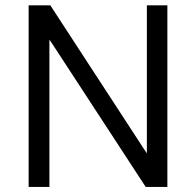

<svg xmlns="http://www.w3.org/2000/svg" viewBox="-20 -724 753 736"><path d="M621.6 -7.3H538.6L183.1 -551.8L169.4 -572.3V-547.9V-7.3H89.8V-703.6H172.9L529.3 -156.7L543 -136.2V-160.6V-703.6H621.6Z"/></svg>

Font: Vazir Light
Style: Light
Weight: 300
Designer: Saber Rastikerdar
Foundry: Saber Rastikerdar
Version: Version 30.0.0